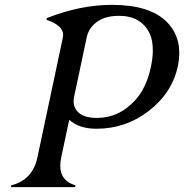

<svg xmlns="http://www.w3.org/2000/svg" viewBox="-20 -767 755 787"><path d="M24.4 0 25.9 -7.3Q113.8 -29.3 133.3 -121.6L237.8 -613.8Q238.8 -619.1 238.8 -624Q238.8 -662.6 170.4 -686Q171.9 -691.9 171.9 -692.9Q309.1 -747.1 439 -747.1Q594.7 -747.1 664.6 -676.3Q714.8 -625 714.8 -550.8Q714.8 -524.4 709 -496.1Q685.5 -384.8 586.9 -310.1Q494.1 -239.3 375 -239.3Q303.7 -239.3 263.7 -275.9L231 -122.1Q227.1 -103 227.1 -87.4Q227.1 -24.9 289.6 -7.3L288.1 0ZM284.2 -372.1Q281.7 -360.4 281.7 -352.1Q281.7 -322.3 304.2 -303.7Q327.6 -283.7 378.4 -283.7Q468.8 -283.7 535.2 -357.4Q580.6 -407.7 598.6 -493.2Q606.4 -529.8 606.4 -560.1Q606.4 -602.5 593.8 -628.9Q559.1 -702.1 467.8 -702.1Q417 -702.1 384.8 -682.1Q344.7 -657.2 335.4 -613.8Z"/></svg>

Font: Modern Antiqua
Style: Book Oblique
Weight: 400
Italic angle: -12°
Designer: Wojciech Kalinowski "wmk69" (wmk69@o2.pl)
Foundry: Wojciech Kalinowski "wmk69" (wmk69@o2.pl)
Version: Version 3.1.0; 2021-05-28